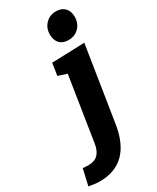

<svg xmlns="http://www.w3.org/2000/svg" viewBox="-391 -865 962 1178"><g transform="rotate(-30 90.0 -275.5)"><path d="M53 -533 285 -541 202 -13Q162 244 -58 244Q-87 244 -134 235L-108 120Q-100 121 -91 122Q-82 123 -70 123Q-24 123 0 98.5Q24 74 31 27L102 -427L40 -447ZM127 -689Q127 -735 156.5 -765Q186 -795 230 -795Q269 -795 291.5 -772Q314 -749 314 -709Q314 -663 285 -633Q256 -603 211 -603Q171 -603 149 -626Q127 -649 127 -689Z"/></g></svg>

Font: Bitter Pro ExtraBold
Style: Italic
Weight: 800
Italic angle: -9°
Designer: Sol Matas, and Bitter project Authors
Foundry: Sol Matas
Version: Version 1.010